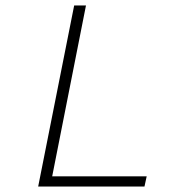

<svg xmlns="http://www.w3.org/2000/svg" viewBox="-20 -679 640 699"><path d="M119 0 250 -659H293L170 -37H514L506 0Z"/></svg>

Font: TypoPRO Source Code Pro
Style: Italic
Weight: 300
Italic angle: -11°
Monospace: yes
Designer: Paul D. Hunt, Teo Tuominen
Foundry: Adobe Systems Incorporated
Version: Version 1.030;PS 1.0;hotconv 1.0.84;makeotf.lib2.5.63406